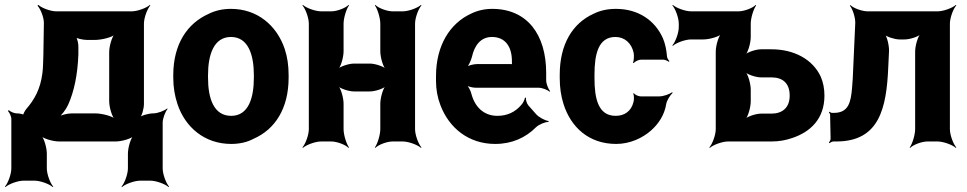

<svg xmlns="http://www.w3.org/2000/svg" viewBox="-28 -574 3924 779"><path d="M42 -114H40C29 -114 14 -121 8 -127L4 -124C10 -118 18 -102 18 -91V109C18 133 4 170 -8 183L-6 185C7 173 44 159 68 159H112C136 159 173 173 186 185L188 183C176 170 162 133 162 109V50C162 26 151 -14 138 -26L136 -24C148 -11 188 0 212 0H441C465 0 505 -11 517 -24L515 -26C502 -14 491 26 491 50V109C491 133 477 170 465 183L467 185C480 173 517 159 541 159H582C606 159 643 173 656 185L658 183C646 170 632 133 632 109V-76C632 -94 643 -122 652 -132L650 -134C640 -125 612 -114 594 -114C576 -114 545 -106 536 -96L538 -94C548 -103 556 -134 556 -152V-478C556 -502 570 -539 582 -552L580 -554C567 -542 530 -528 506 -528H200C177 -528 140 -542 128 -554L124 -551C136 -539 151 -502 150 -479L148 -353C147 -324 147 -299 144 -277C136 -213 112 -170 78 -131C74 -126 64 -109 66 -105L70 -107C68 -111 48 -114 42 -114ZM290 -353V-382C291 -396 285 -421 278 -428L274 -425C281 -418 309 -412 325 -412H357C385 -412 429 -423 441 -436L439 -438C426 -426 415 -386 415 -362V-164C415 -140 426 -100 439 -88L441 -90C429 -103 385 -114 357 -114H264C245 -114 218 -107 206 -99L208 -96C220 -104 240 -130 248 -148C273 -203 287 -272 290 -353Z M675 -269V-259C675 -220 681 -185 692 -152C723 -58 802 10 910 10C944 10 975 3 1001 -11C1088 -49 1143 -134 1143 -259V-269C1143 -308 1138 -343 1127 -376C1095 -470 1017 -538 909 -538C875 -538 845 -531 819 -518C731 -479 675 -394 675 -269ZM1002 -269V-259C1002 -176 980 -104 910 -104C839 -104 816 -175 816 -259V-269C816 -351 839 -424 909 -424C979 -424 1002 -352 1002 -269Z M1656 -50V-478C1656 -502 1670 -539 1682 -552L1680 -554C1667 -542 1630 -528 1606 -528H1565C1541 -528 1506 -542 1495 -554L1493 -552C1503 -539 1515 -502 1515 -478V-366C1515 -342 1526 -302 1539 -290L1541 -292C1529 -305 1493 -316 1473 -316H1408C1388 -316 1352 -305 1340 -292L1342 -290C1355 -302 1366 -342 1366 -366V-478C1366 -502 1378 -539 1388 -552L1386 -554C1375 -542 1340 -528 1316 -528H1275C1251 -528 1214 -542 1201 -554L1199 -552C1211 -539 1225 -502 1225 -478V-50C1225 -26 1211 11 1199 24L1201 26C1214 14 1251 0 1275 0H1316C1340 0 1375 14 1386 26L1388 24C1378 11 1366 -26 1366 -50V-153C1366 -177 1355 -217 1342 -229L1340 -227C1352 -214 1388 -203 1408 -203H1473C1493 -203 1529 -214 1541 -227L1539 -229C1526 -217 1515 -177 1515 -153V-50C1515 -26 1503 11 1493 24L1495 26C1506 14 1541 0 1565 0H1606C1630 0 1667 14 1680 26L1682 24C1670 11 1656 -26 1656 -50Z M1969 -538C1937 -538 1908 -531 1882 -518C1798 -479 1741 -390 1741 -265V-246C1741 -211 1747 -178 1759 -147C1794 -55 1873 10 1981 10C2050 10 2105 -16 2146 -57C2158 -69 2185 -80 2197 -79L2198 -83C2185 -84 2158 -98 2147 -111L2116 -146C2109 -154 2105 -169 2106 -177L2102 -178C2101 -170 2093 -153 2085 -146C2062 -120 2031 -104 1990 -104C1935 -104 1899 -140 1885 -192C1882 -206 1871 -226 1863 -233L1862 -229C1870 -223 1889 -218 1903 -218H2158C2172 -218 2194 -209 2202 -202L2204 -204C2197 -212 2188 -234 2188 -248V-278C2188 -434 2111 -538 1969 -538ZM2049 -326V-320C2049 -317 2049 -311 2051 -310L2053 -312C2052 -314 2046 -314 2043 -314H1907C1893 -314 1870 -308 1862 -301L1864 -297C1872 -305 1883 -328 1887 -344C1897 -389 1922 -424 1968 -424C2020 -424 2049 -387 2049 -326Z M2384 -257V-271C2384 -353 2399 -424 2469 -424C2507 -424 2535 -398 2543 -359C2545 -349 2544 -326 2540 -320L2543 -318C2547 -324 2563 -332 2573 -332H2662C2670 -332 2681 -327 2686 -323L2688 -326C2684 -330 2678 -339 2678 -347C2676 -372 2671 -396 2662 -418C2630 -491 2562 -538 2471 -538C2436 -538 2406 -531 2380 -518C2294 -479 2243 -393 2243 -271V-257C2243 -220 2248 -185 2258 -153C2288 -57 2362 10 2472 10C2527 10 2578 -13 2614 -45C2642 -70 2668 -106 2675 -152C2678 -168 2692 -189 2701 -197L2699 -200C2689 -192 2664 -183 2647 -183H2571C2562 -183 2547 -190 2544 -196L2541 -194C2545 -188 2545 -168 2542 -159C2533 -124 2507 -104 2470 -104C2399 -104 2384 -174 2384 -257Z M2726 -478V-464C2726 -440 2712 -403 2700 -390L2702 -388C2715 -400 2752 -414 2776 -414H2826C2850 -414 2890 -425 2902 -438L2900 -440C2887 -428 2876 -388 2876 -364V-50C2876 -26 2862 11 2850 24L2852 26C2865 14 2902 0 2926 0H3102C3133 0 3160 -5 3186 -14C3259 -38 3317 -91 3317 -186C3317 -214 3312 -240 3302 -263C3269 -334 3193 -374 3102 -374H3060C3040 -374 3004 -363 2992 -350L2994 -348C3007 -360 3018 -400 3018 -424V-478C3018 -502 3030 -539 3040 -552L3038 -554C3027 -542 2992 -528 2968 -528H2776C2752 -528 2715 -542 2702 -554L2700 -552C2712 -539 2726 -502 2726 -478ZM3176 -186C3176 -136 3145 -113 3102 -113H3060C3040 -113 3004 -102 2992 -89L2994 -87C3007 -99 3018 -139 3018 -163V-210C3018 -234 3007 -274 2994 -286L2992 -284C3004 -271 3040 -260 3060 -260H3102C3147 -260 3176 -237 3176 -186Z M3776 -528H3492C3470 -528 3434 -541 3423 -553L3420 -551C3431 -539 3443 -502 3442 -480L3434 -303C3433 -269 3431 -240 3429 -217C3424 -159 3415 -116 3355 -116H3348C3344 -116 3339 -119 3338 -121L3335 -118C3337 -116 3340 -112 3340 -109L3342 -11C3342 -6 3338 1 3335 4L3338 7C3341 4 3348 0 3354 0H3365C3539 0 3569 -133 3576 -303L3579 -366C3580 -388 3571 -427 3560 -439L3557 -436C3568 -425 3602 -414 3621 -414H3643C3663 -414 3699 -425 3711 -438L3709 -440C3696 -428 3685 -388 3685 -364V-50C3685 -26 3673 11 3663 24L3665 26C3676 14 3711 0 3735 0H3776C3800 0 3837 14 3850 26L3852 24C3840 11 3826 -26 3826 -50V-478C3826 -502 3840 -539 3852 -552L3850 -554C3837 -542 3800 -528 3776 -528Z"/></svg>

Font: Asimov
Style: EdgeNar
Weight: 500
Designer: Google
Version: Version 2.000980: 2014